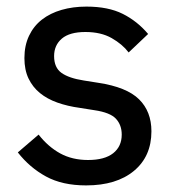

<svg xmlns="http://www.w3.org/2000/svg" viewBox="-20 -550 530 582"><path d="M241 12Q169 12 119.5 -15Q70 -42 34 -88L97 -142Q126 -105 162.5 -85Q199 -65 247 -65Q297 -65 323 -85.5Q349 -106 349 -142Q349 -171 331.5 -190Q314 -209 266 -216L222 -223Q185 -228 154 -239Q123 -250 101 -268Q79 -286 66.5 -312Q54 -338 54 -374Q54 -412 68 -441.5Q82 -471 107 -490.5Q132 -510 166.5 -520Q201 -530 242 -530Q308 -530 352 -508Q396 -486 429 -447L370 -391Q351 -416 318.5 -434.5Q286 -453 239 -453Q191 -453 167.5 -433Q144 -413 144 -380Q144 -345 166.5 -329Q189 -313 234 -306L278 -299Q364 -286 401.5 -249Q439 -212 439 -152Q439 -76 386 -32Q333 12 241 12Z"/></svg>

Font: IBM Plex Sans Arabic Text
Style: Regular
Weight: 450
Designer: Mike Abbink, Paul van der Laan, Pieter van Rosmalen, Wael Morcos, Khajak Apelian
Foundry: Bold Monday
Version: Version 1.2